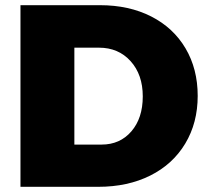

<svg xmlns="http://www.w3.org/2000/svg" viewBox="-20 -721 802 741"><path d="M743 -351Q743 -247 695 -167Q647 -87 560 -43.5Q473 0 359 0H59V-701H366Q478 -701 563.5 -657.5Q649 -614 696 -534.5Q743 -455 743 -351ZM531 -349Q531 -433 484 -485Q437 -537 362 -537H267V-163H372Q443 -163 487 -214Q531 -265 531 -349Z"/></svg>

Font: #9Slide03 Montserrat ExtraBold
Style: Regular
Weight: 800
Designer: Julieta Ulanovsky
Foundry: Julieta Ulanovsky
Version: Version 6.001